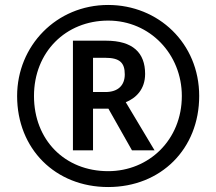

<svg xmlns="http://www.w3.org/2000/svg" viewBox="-20 -744 872 774"><path d="M49 -357C49 -144 203 10 416 10C629 10 783 -144 783 -357C783 -570 618 -724 416 -724C207 -724 49 -559 49 -357ZM117 -357C117 -534 245 -661 416 -661C585 -661 713 -525 713 -357C713 -180 580 -54 416 -54C241 -54 117 -180 117 -357ZM274 -580V-138H355V-306H417L512 -138H603L487 -332C527 -348 565 -383 565 -446C565 -531 516 -580 407 -580ZM355 -511H404C463 -511 483 -491 483 -444C483 -401 457 -373 405 -373H355Z"/></svg>

Font: BC Sans
Style: Bold Italic
Weight: 700
Italic angle: -12°
Designer: Monotype Design Team
Province of B.C.
Foundry: Monotype Imaging Inc.
Version: Version 2.000;GOOG;noto-source:20170915:90ef993387c0